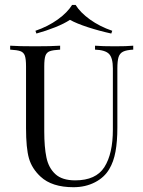

<svg xmlns="http://www.w3.org/2000/svg" viewBox="-20 -759 590 790"><path d="M528.2 -554.8Q500 -553.2 486.3 -546.4Q472.6 -539.5 467.7 -523.8Q462.9 -508.1 462.9 -477.4V-234.7Q462.9 -176.6 455.2 -135.1Q447.6 -93.5 429.8 -63.7Q409.7 -29 370.6 -8.9Q331.5 11.3 282.3 11.3Q193.5 11.3 146.8 -32.3Q111.3 -65.3 99.2 -107.3Q87.1 -149.2 87.1 -232.3V-485.5Q87.1 -516.1 82.3 -529.8Q77.4 -543.5 64.1 -548.4Q50.8 -553.2 21.8 -554.8V-571Q55.6 -568.5 125 -568.5Q190.3 -568.5 227.4 -571V-554.8Q198.4 -553.2 185.1 -548.4Q171.8 -543.5 166.9 -529.8Q162.1 -516.1 162.1 -485.5V-218.5Q162.1 -154 171 -111.3Q179.8 -68.5 207.7 -42.7Q235.5 -16.9 289.5 -16.9Q375 -16.9 409.7 -71.8Q444.4 -126.6 444.4 -225.8V-477.4Q444.4 -521 428.6 -537.1Q412.9 -553.2 371 -554.8V-571Q400 -568.5 453.2 -568.5Q501.6 -568.5 528.2 -571ZM441.9 -632.3 437.9 -621Q389.5 -631.5 342.3 -646.8Q295.2 -662.1 267.7 -677.4Q245.2 -662.1 206.9 -646.8Q168.5 -631.5 129.8 -621L125.8 -632.3Q177.4 -650 217.3 -678.6Q257.3 -707.3 276.6 -738.7H291.1Q310.5 -707.3 350.4 -678.6Q390.3 -650 441.9 -632.3Z"/></svg>

Font: Playfair Display
Style: Regular
Weight: 400
Designer: Claus Eggers Sørensen
Foundry: Claus Eggers Sørensen
Version: Version 1.005; ttfautohint (v1.2) -l 10 -r 42 -G 200 -x 21 -